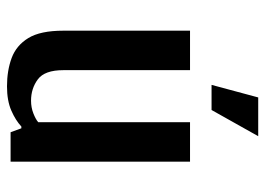

<svg xmlns="http://www.w3.org/2000/svg" viewBox="-122 -608 740 535"><g transform="rotate(90 247.5 -340.0)"><path d="M220 10Q176 10 141 -3Q106 -16 85.5 -49.5Q65 -83 65 -147V-500H175V-147Q175 -95 200.5 -76Q226 -57 260 -57Q279 -57 295.5 -63.5Q312 -70 320 -77V-500H430V0H348L337 -30H332Q315 -14 287.5 -2Q260 10 220 10ZM216 -560 251 -690H359L286 -560Z"/></g></svg>

Font: Cuprum SemiBold
Style: Regular
Weight: 600
Designer: Jovanny Lemonad
Foundry: Jovanny Lemonad
Version: Version 3.000